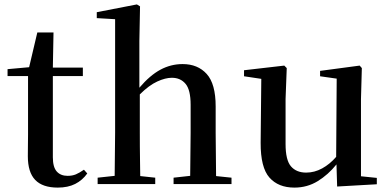

<svg xmlns="http://www.w3.org/2000/svg" viewBox="-20 -833 1762 869"><path d="M241.2 16.1Q172.9 16.1 139.4 -18.6Q106 -53.2 106 -126Q106 -152.3 106.4 -173.3Q106.9 -194.3 106.9 -223.1V-488.8H14.2V-520L111.8 -528.8L148.9 -686H222.2L219.2 -526.9H355V-488.8H219.2V-121.1Q219.2 -76.7 236.8 -56.9Q254.4 -37.1 286.1 -37.1Q307.1 -37.1 323.5 -43.9Q339.8 -50.8 359.9 -64.9L375 -47.9Q353 -17.1 320.3 -0.5Q287.6 16.1 241.2 16.1Z M839.8 0H765.6V-28.8L840.8 -37.1L842.8 -231.9V-358.9Q842.8 -426.3 819.8 -453.6Q796.9 -481 757.8 -481Q728.5 -481 691.7 -464.1Q654.8 -447.3 612.8 -405.8V-231.9Q612.8 -204.6 613 -169.7Q613.3 -134.8 613.8 -99.6Q614.3 -64.5 614.7 -36.1L682.6 -28.8V0H421.9V-28.8L499 -37.1L501 -231.9V-746.1L418 -751V-777.8L599.6 -813L613.8 -804.2L610.8 -647V-436Q658.7 -492.2 706.1 -517.6Q753.4 -543 806.6 -543Q875 -543 915.5 -498.3Q956.1 -453.6 956.1 -351.1V-231.9L958 -36.1L1027.8 -28.8V0Z M1505.9 11.2 1502.9 -88.9Q1465.8 -42.5 1418.2 -13.2Q1370.6 16.1 1312.5 16.1Q1239.7 16.1 1199.5 -29.3Q1159.2 -74.7 1159.7 -187L1162.6 -476.1L1084.5 -487.8V-515.1L1266.6 -536.1L1277.8 -524.9L1272.5 -384.8V-181.2Q1272.5 -108.4 1296.9 -80.1Q1321.3 -51.8 1365.7 -51.8Q1403.3 -51.8 1438 -70.8Q1472.7 -89.8 1501.5 -123L1503.9 -477.1L1428.7 -487.8V-512.2L1607.9 -536.1L1617.7 -524.9L1613.8 -384.8V-35.2L1685.5 -27.8V1Z"/></svg>

Font: Source Han Serif TW SemiBold
Style: Regular
Weight: 600
Designer: Ryoko NISHIZUKA Ë•øÂ°öÊ∂ºÂ≠ê (kana & ideographs); Frank Grie√ühammer (Latin, Greek & Cyrillic); Wenlong ZHANG Âº†ÊñáÈæô 
Foundry: Adobe
Version: Version 2.003;hotconv 1.1.1;makeotfexe 2.6.0